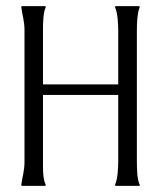

<svg xmlns="http://www.w3.org/2000/svg" viewBox="-20 -608 520 628"><path d="M120.6 -332H366.7V-509.3Q366.7 -516.6 366.2 -526.9Q365.7 -537.1 364.7 -547.6Q363.8 -558.1 361.6 -567.6Q359.4 -577.1 356.4 -584V-586.9Q356.9 -586.9 357.9 -587.4Q358.9 -587.9 359.4 -587.9H434.1L436 -586.9H437V-584Q433.6 -576.7 431.9 -567.1Q430.2 -557.6 429.2 -547.4Q428.2 -537.1 428 -527.3Q427.7 -517.6 427.7 -509.3V-78.6Q427.7 -70.8 428 -60.8Q428.2 -50.8 429 -40.5Q429.7 -30.3 431.6 -20.5Q433.6 -10.7 437 -3.9V-1L436 0H359.4Q358.9 0 357.9 -0.5Q356.9 -1 356.4 -1V-3.9Q359.4 -10.7 361.6 -20.5Q363.8 -30.3 364.7 -40.5Q365.7 -50.8 366.2 -61Q366.7 -71.3 366.7 -78.6V-297.4H120.6V-78.6Q120.6 -70.8 120.6 -60.8Q120.6 -50.8 121.3 -40.5Q122.1 -30.3 124 -20.5Q126 -10.7 129.4 -3.9L128.9 0H52.7L49.3 -2Q52.2 -21 56.2 -40Q60.1 -59.1 60.1 -78.6V-509.3Q60.1 -528.8 56.2 -547.9Q52.2 -566.9 49.3 -586.4L52.7 -587.9H127.4L129.4 -586.9V-584Q126 -576.7 124.3 -567.1Q122.6 -557.6 121.8 -547.4Q121.1 -537.1 120.8 -527.3Q120.6 -517.6 120.6 -509.3Z"/></svg>

Font: CAT Linz
Style: Regular
Weight: 400
Designer: Peter Wiegel
Foundry: Peter Wiegel
Version: Version 1.08